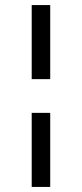

<svg xmlns="http://www.w3.org/2000/svg" viewBox="-20 -699 323 757"><path d="M178 38H105V-254H178ZM178 -387H105V-679H178Z"/></svg>

Font: STIX Two Text SemiBold
Style: Regular
Weight: 600
Designer: Ross Mills, John Hudson & Paul Hanslow, Tiro Typeworks Ltd; with prior portions MicroPress Inc., and Coen Hoffman.
Foundry: Tiro Typeworks Ltd
Version: Version 2.13 b171